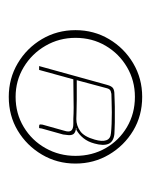

<svg xmlns="http://www.w3.org/2000/svg" viewBox="28 -660 352 449"><g transform="rotate(90 204.5 -435.0)"><path d="M68 -435Q68 -397 86.5 -365Q105 -333 136.5 -314Q168 -295 206 -295Q245 -295 276.5 -314Q308 -333 326 -365Q344 -397 344 -435Q344 -474 326 -505.5Q308 -537 276.5 -555.5Q245 -574 206 -574Q168 -574 136.5 -555.5Q105 -537 86.5 -505.5Q68 -474 68 -435ZM50 -435Q50 -478 71 -513.5Q92 -549 127.5 -570Q163 -591 206 -591Q250 -591 285 -570Q320 -549 341 -513.5Q362 -478 362 -435Q362 -392 341 -356.5Q320 -321 285 -300Q250 -279 206 -279Q163 -279 127.5 -300Q92 -321 71 -356.5Q50 -392 50 -435ZM257 -430Q257 -430 245 -430.5Q233 -431 212 -430.5Q191 -430 165 -430L143 -350H134L178 -509Q181 -520 186 -523Q191 -526 199 -526Q205 -526 212.5 -526.5Q220 -527 229 -527Q238 -527 247.5 -527Q257 -527 265.5 -527Q274 -527 281.5 -526.5Q289 -526 293 -526Q311 -524 316 -512Q321 -500 315 -479Q311 -464 302.5 -453.5Q294 -443 283 -437Q282 -437 281 -437Q280 -437 279 -437V-436Q279 -436 280 -436Q281 -436 282 -436Q291 -434 293.5 -429.5Q296 -425 295.5 -418.5Q295 -412 294 -406L280 -356Q280 -355 279.5 -352.5Q279 -350 279 -350H275Q272 -350 271 -351Q270 -352 271 -358L285 -408Q289 -420 285 -425Q281 -430 269 -430ZM167 -438Q173 -438 185.5 -438Q198 -438 212.5 -438Q227 -438 240 -437.5Q253 -437 258 -437Q273 -437 286 -446Q299 -455 306 -480Q311 -497 307.5 -507Q304 -517 291 -518Q282 -519 269 -519.5Q256 -520 242.5 -520Q229 -520 217 -519.5Q205 -519 199 -519Q198 -519 193 -517.5Q188 -516 186 -509Z"/></g></svg>

Font: Genos Thin Thin
Style: Italic
Weight: 250
Italic angle: -8°
Version: Version 1.010